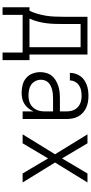

<svg xmlns="http://www.w3.org/2000/svg" viewBox="385 -954 729 1540"><g transform="rotate(90 750.0 -183.5)"><path d="M99 161H38V-55H66Q81 -87 90.5 -120Q100 -153 105.5 -187Q111 -221 112.5 -255.5Q114 -290 114 -325V-520H417V-55H462V161H401V0H99ZM129 -55H358V-465H172V-325Q172 -291 171 -256.5Q170 -222 165.5 -188Q161 -154 152 -120.5Q143 -87 129 -55Z M723 8Q691 8 660 0Q629 -8 605 -28.5Q581 -49 569.5 -79.5Q558 -110 558 -141Q558 -166 565 -190.5Q572 -215 587.5 -234Q603 -253 625 -266Q647 -279 670.5 -286.5Q694 -294 719 -296.5Q744 -299 768 -299H873V-352Q873 -368 870 -384.5Q867 -401 859.5 -415.5Q852 -430 840 -441.5Q828 -453 813 -460Q798 -467 781.5 -470Q765 -473 749 -473Q727 -473 705.5 -469Q684 -465 665.5 -453Q647 -441 636 -421.5Q625 -402 625 -381V-379H564V-381Q564 -403 571 -424.5Q578 -446 591 -464Q604 -482 622.5 -494.5Q641 -507 661.5 -514.5Q682 -522 704.5 -525Q727 -528 749 -528Q773 -528 797 -524Q821 -520 843 -510Q865 -500 883.5 -483.5Q902 -467 913.5 -445.5Q925 -424 929.5 -400Q934 -376 934 -352V0H873V-88Q864 -66 849 -47Q834 -28 814 -15Q794 -2 770.5 3Q747 8 723 8ZM746 -47Q763 -47 780.5 -50.5Q798 -54 813.5 -62Q829 -70 841 -83Q853 -96 860.5 -112Q868 -128 870.5 -145.5Q873 -163 873 -180V-244H768Q752 -244 735 -242.5Q718 -241 702 -237Q686 -233 670.5 -226Q655 -219 643 -207.5Q631 -196 625 -180Q619 -164 619 -147Q619 -124 629.5 -103Q640 -82 658.5 -69Q677 -56 700 -51.5Q723 -47 746 -47Z M1057 0 1217 -260 1057 -520H1129L1250 -316L1371 -520H1443L1283 -260L1443 0H1371L1250 -204L1129 0Z"/></g></svg>

Font: Iosevka Light
Style: Regular
Weight: 300
Monospace: yes
Designer: Belleve Invis
Foundry: Belleve Invis
Version: Version 32.5.0; ttfautohint (v1.8.4)